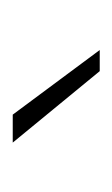

<svg xmlns="http://www.w3.org/2000/svg" viewBox="44 -782 180 309"><g transform="rotate(-90 134.5 -627.0)"><path d="M60 -697H105L209 -557H175Z"/></g></svg>

Font: Hanken Grotesk ExtraLight
Style: Regular
Weight: 200
Designer: Alfredo Marco Pradil
Foundry: Hanken Design Co.
Version: Version 3.014